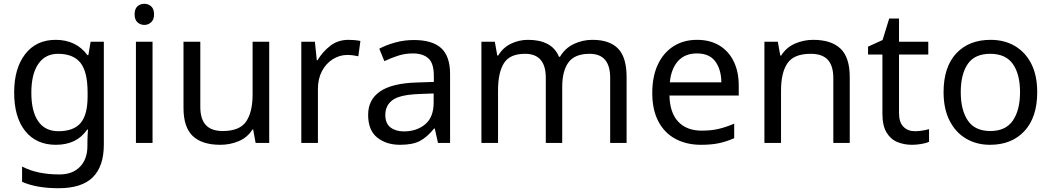

<svg xmlns="http://www.w3.org/2000/svg" viewBox="-20 -757 5568 1017"><path d="M275 -546Q328 -546 370.5 -526Q413 -506 443 -465H448L460 -536H530V9Q530 124 471.5 182Q413 240 290 240Q232 240 183.5 231.5Q135 223 97 206V125Q176 167 295 167Q364 167 403.5 126.5Q443 86 443 16V-5Q443 -17 444 -39.5Q445 -62 446 -71H442Q414 -30 372.5 -10Q331 10 276 10Q172 10 113.5 -63Q55 -136 55 -267Q55 -395 113.5 -470.5Q172 -546 275 -546ZM287 -472Q220 -472 183 -418.5Q146 -365 146 -266Q146 -167 182.5 -114.5Q219 -62 289 -62Q370 -62 407 -105.5Q444 -149 444 -246V-267Q444 -377 406 -424.5Q368 -472 287 -472Z M788 -536V0H700V-536ZM745 -737Q765 -737 780.5 -723.5Q796 -710 796 -681Q796 -653 780.5 -639Q765 -625 745 -625Q723 -625 708 -639Q693 -653 693 -681Q693 -710 708 -723.5Q723 -737 745 -737Z M1406 -536V0H1334L1321 -71H1317Q1291 -29 1245 -9.5Q1199 10 1147 10Q1050 10 1001 -36.5Q952 -83 952 -185V-536H1041V-191Q1041 -127 1070 -95Q1099 -63 1160 -63Q1249 -63 1283.5 -113Q1318 -163 1318 -257V-536Z M1826 -546Q1841 -546 1858.5 -544.5Q1876 -543 1889 -540L1878 -459Q1865 -462 1849.5 -464Q1834 -466 1820 -466Q1779 -466 1743 -443.5Q1707 -421 1685.5 -380.5Q1664 -340 1664 -286V0H1576V-536H1648L1658 -438H1662Q1688 -482 1729 -514Q1770 -546 1826 -546Z M2172 -545Q2270 -545 2317 -502Q2364 -459 2364 -365V0H2300L2283 -76H2279Q2244 -32 2205.5 -11Q2167 10 2099 10Q2026 10 1978 -28.5Q1930 -67 1930 -149Q1930 -229 1993 -272.5Q2056 -316 2187 -320L2278 -323V-355Q2278 -422 2249 -448Q2220 -474 2167 -474Q2125 -474 2087 -461.5Q2049 -449 2016 -433L1989 -499Q2024 -518 2072 -531.5Q2120 -545 2172 -545ZM2198 -259Q2098 -255 2059.5 -227Q2021 -199 2021 -148Q2021 -103 2048.5 -82Q2076 -61 2119 -61Q2187 -61 2232 -98.5Q2277 -136 2277 -214V-262Z M3118 -546Q3209 -546 3254 -499.5Q3299 -453 3299 -349V0H3212V-345Q3212 -472 3103 -472Q3025 -472 2991.5 -427Q2958 -382 2958 -296V0H2871V-345Q2871 -472 2761 -472Q2680 -472 2649 -422Q2618 -372 2618 -278V0H2530V-536H2601L2614 -463H2619Q2644 -505 2686.5 -525.5Q2729 -546 2777 -546Q2839 -546 2880.5 -524Q2922 -502 2941 -456H2946Q2973 -502 3019.5 -524Q3066 -546 3118 -546Z M3672 -546Q3741 -546 3790.5 -516Q3840 -486 3866.5 -431.5Q3893 -377 3893 -304V-251H3526Q3528 -160 3572.5 -112.5Q3617 -65 3697 -65Q3748 -65 3787.5 -74.5Q3827 -84 3869 -102V-25Q3828 -7 3788 1.5Q3748 10 3693 10Q3617 10 3558.5 -21Q3500 -52 3467.5 -113.5Q3435 -175 3435 -264Q3435 -352 3464.5 -415Q3494 -478 3547.5 -512Q3601 -546 3672 -546ZM3671 -474Q3608 -474 3571.5 -433.5Q3535 -393 3528 -321H3801Q3800 -389 3769 -431.5Q3738 -474 3671 -474Z M4287 -546Q4383 -546 4432 -499.5Q4481 -453 4481 -349V0H4394V-343Q4394 -408 4365 -440Q4336 -472 4274 -472Q4185 -472 4151 -422Q4117 -372 4117 -278V0H4029V-536H4100L4113 -463H4118Q4144 -505 4190 -525.5Q4236 -546 4287 -546Z M4826 -62Q4846 -62 4867 -65.5Q4888 -69 4901 -73V-6Q4887 1 4861 5.5Q4835 10 4811 10Q4769 10 4733.5 -4.5Q4698 -19 4676 -55Q4654 -91 4654 -156V-468H4578V-510L4655 -545L4690 -659H4742V-536H4897V-468H4742V-158Q4742 -109 4765.5 -85.5Q4789 -62 4826 -62Z M5474 -269Q5474 -136 5406.5 -63Q5339 10 5224 10Q5153 10 5097.5 -22.5Q5042 -55 5010 -117.5Q4978 -180 4978 -269Q4978 -402 5045 -474Q5112 -546 5227 -546Q5300 -546 5355.5 -513.5Q5411 -481 5442.5 -419.5Q5474 -358 5474 -269ZM5069 -269Q5069 -174 5106.5 -118.5Q5144 -63 5226 -63Q5307 -63 5345 -118.5Q5383 -174 5383 -269Q5383 -364 5345 -418Q5307 -472 5225 -472Q5143 -472 5106 -418Q5069 -364 5069 -269Z"/></svg>

Font: Noto Sans Kawi
Style: Regular
Weight: 400
Designer: Fadhl Haqq
Version: Version 1.000